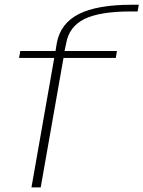

<svg xmlns="http://www.w3.org/2000/svg" viewBox="-20 -810 620 830"><path d="M116 0 214.5 -559.5H62.5L67.5 -589.5H220L225.5 -623.5Q241 -708.5 320.2 -749Q399.5 -789.5 551 -789.5H580L575 -760.5H545Q411.5 -760.5 345 -727.8Q278.5 -695 266 -622.5L259 -589.5H485.5L480.5 -559.5H254.5L156 0Z"/></svg>

Font: Anybody ExtraExpanded ExtraLight
Style: Italic
Weight: 200
Width: 8
Italic angle: -10°
Designer: Tyler Finck
Foundry: Etcetera Type Company
Version: Version 1.010; ttfautohint (v1.8.3) -l 8 -r 50 -G 200 -x 14 